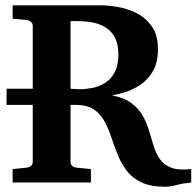

<svg xmlns="http://www.w3.org/2000/svg" viewBox="-20 -691 744 727"><path d="M605 16.1Q549.8 16.1 514.9 -0.7Q480 -17.6 459.2 -45.2Q438.5 -72.8 425.3 -106Q412.1 -139.2 401.1 -172.1Q390.1 -205.1 375 -232.7Q359.9 -260.3 334.5 -277.1Q309.1 -293.9 267.1 -293.9H247.1V-78.1Q247.1 -68.4 253.4 -62.7Q259.8 -57.1 269 -56.2L324.2 -50.8V0H27.8V-50.8L81.1 -56.2Q89.8 -57.1 96.9 -62.7Q104 -68.4 104 -78.1V-293.9H4.9V-355H104V-592.8Q104 -602.5 96.9 -608.4Q89.8 -614.3 81.1 -615.2L27.8 -620.1V-670.9H359.9Q387.7 -670.9 424.8 -664.8Q461.9 -658.7 496.8 -641.4Q531.7 -624 554.9 -591.1Q578.1 -558.1 578.1 -504.9Q578.1 -454.6 559.1 -421.6Q540 -388.7 511.5 -369.9Q482.9 -351.1 453.6 -342Q424.3 -333 403.8 -330.1Q450.7 -320.8 478.3 -300Q505.9 -279.3 521 -251.7Q536.1 -224.1 544.9 -194.1Q553.7 -164.1 562.5 -136.2Q571.3 -108.4 586.4 -87.2Q601.6 -65.9 629.2 -55.7Q656.7 -45.4 704.1 -50.8V0Q671.4 3.4 647.5 9.8Q623.5 16.1 605 16.1ZM279.8 -353Q303.2 -353 329.1 -357.9Q355 -362.8 377.4 -376.7Q399.9 -390.6 414.1 -417Q428.2 -443.4 428.2 -485.8Q428.2 -548.8 389.9 -579.8Q351.6 -610.8 278.8 -610.8Q268.1 -611.8 247.1 -610.8V-355Q259.8 -354.5 268.1 -353.8Q276.4 -353 279.8 -353Z"/></svg>

Font: Charis
Style: Bold
Weight: 700
Designer: Walt Agee, Miriam Martin, Annie Olsen, Victor Gaultney, Lorna Priest, Alan Ward, Bob Hallissy, Martin Hosken, Sharon Cor
Foundry: SIL Global
Version: Version 7.000